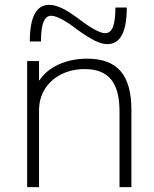

<svg xmlns="http://www.w3.org/2000/svg" viewBox="-20 -772 635 792"><path d="M92 0V-520H141V-441H143Q171 -483 223 -506.5Q275 -530 340 -530Q433 -530 477.5 -478.5Q522 -427 522 -320V0H473V-313Q473 -402 438 -444.5Q403 -487 330 -487Q275 -487 232 -465Q189 -443 165 -404.5Q141 -366 141 -316V0ZM423 -590Q399 -590 369.5 -605Q340 -620 297 -651Q261 -679 234 -693Q207 -707 191 -707Q170 -707 159.5 -681.5Q149 -656 149 -601H103Q103 -752 183 -752Q207 -752 237 -737.5Q267 -723 309 -691Q346 -663 372.5 -649Q399 -635 414 -635Q436 -635 446 -661Q456 -687 456 -741H503Q503 -590 423 -590Z"/></svg>

Font: M PLUS 1 Light
Style: Regular
Weight: 300
Designer: Coji Morishita
Foundry: UNDERFOREST DESIGN
Version: Version 1.001